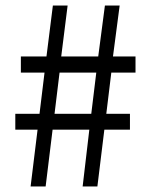

<svg xmlns="http://www.w3.org/2000/svg" viewBox="-20 -670 537 690"><path d="M90 0 115 -204H35V-261H122L140 -409H55V-467H147L170 -650H223L200 -467H333L357 -650H410L386 -467H467V-409H380L362 -261H447V-204H355L330 0H277L301 -204H169L144 0ZM176 -261H308L326 -409H194Z"/></svg>

Font: Pinyin1712
Style: Regular
Weight: 400
Version: Version 1